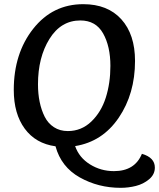

<svg xmlns="http://www.w3.org/2000/svg" viewBox="-20 -694 762 920"><path d="M365 -596Q272 -596 217 -507.5Q162 -419 162 -290Q162 -245 170 -206Q178 -167 194 -135Q210 -103 238.5 -84.5Q267 -66 305 -66Q370 -66 417.5 -111.5Q465 -157 487 -226.5Q509 -296 509 -378Q509 -472 474 -534Q439 -596 365 -596ZM660 43Q722 61 722 109Q722 142 694.5 165Q667 188 631 197Q595 206 558 206Q451 206 362 156Q273 106 246 7Q151 -6 98.5 -77.5Q46 -149 46 -263Q46 -438 139 -556Q232 -674 379 -674Q496 -674 561.5 -601.5Q627 -529 627 -402Q627 -245 549 -130Q471 -15 340 6Q359 61 411 93.5Q463 126 526 126Q626 126 660 43Z"/></svg>

Font: Overlock
Style: Bold Italic
Weight: 700
Designer: Dario Muhafara
Foundry: Dario Manuel Muhafara
Version: Version 1.002